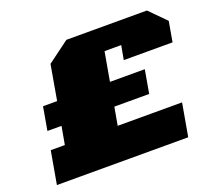

<svg xmlns="http://www.w3.org/2000/svg" viewBox="-124 -900 1178 1062"><g transform="rotate(-20 465.5 -368.5)"><path d="M39 0 73 -193H156L175 -299H92L116 -436H199L235 -642L363 -737H837L931 -642L910 -523H623L638 -606H540L510 -436H715L691 -299H486L467 -193H846L812 0Z"/></g></svg>

Font: Tomorrow ExtraBold
Style: Italic
Weight: 800
Italic angle: -10°
Designer: Tony de Marco, Monica Rizzolli
Foundry: Just in Type
Version: Version 2.002